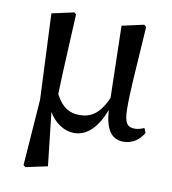

<svg xmlns="http://www.w3.org/2000/svg" viewBox="-83 -612 802 895"><g transform="rotate(10 317.5 -164.0)"><path d="M612 -65C599 -59 583 -54 568 -54C533 -54 518 -71 517 -137C516 -212 523 -303 538 -530L528 -539L424 -516L432 -176C397 -95 355 -72 302 -72C259 -72 221 -89 189 -151C191 -239 197 -338 206 -530L197 -539L92 -516L110 -110L87 203L97 211L200 189L172 -63C201 -14 247 15 292 15C354 15 401 -33 434 -119C439 -33 466 15 526 15C570 15 602 -10 621 -43Z"/></g></svg>

Font: Source Han Serif CN SemiBold
Style: Regular
Weight: 600
Designer: Ryoko NISHIZUKA 西塚涼子 (kana & ideographs); Frank Grießhammer (Latin, Greek & Cyrillic); Wenlong ZHANG 张文龙 (bopomofo); San
Foundry: Adobe Systems Incorporated
Version: Version 1.000;PS 1;hotconv 16.6.53;makeotf.lib2.5.65590